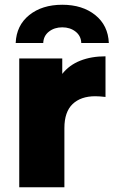

<svg xmlns="http://www.w3.org/2000/svg" viewBox="-20 -788 483 808"><path d="M424 -551V-380Q398 -383 381 -383Q320 -383 285.5 -350Q251 -317 251 -249V0H61V-542H242V-477Q271 -514 317.5 -532.5Q364 -551 424 -551ZM242 -768Q327 -768 381 -724.5Q435 -681 438 -607H322Q321 -637 298 -655Q275 -673 242 -673Q209 -673 186 -655Q163 -637 162 -607H46Q49 -681 103 -724.5Q157 -768 242 -768Z"/></svg>

Font: Montserrat Alternates ExtraBold
Style: Regular
Weight: 800
Designer: Julieta Ulanovsky
Foundry: Julieta Ulanovsky
Version: Version 7.200